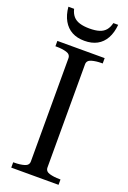

<svg xmlns="http://www.w3.org/2000/svg" viewBox="-169 -955 675 1011"><g transform="rotate(20 168.5 -449.5)"><path d="M122 -66V-644Q122 -666 98 -673Q74 -680 42 -680H36V-710H301V-680H295Q264 -680 239.5 -673Q215 -666 215 -644V-66Q215 -44 239.5 -37Q264 -30 295 -30H301V0H36V-30H42Q74 -30 98 -37Q122 -44 122 -66ZM169 -759Q210 -759 239.5 -775Q269 -791 286.5 -822.5Q304 -854 308 -899H281Q275 -874 262 -858.5Q249 -843 227 -836Q205 -829 172 -829Q140 -829 117 -836Q94 -843 80.5 -858.5Q67 -874 61 -899H29Q33 -854 51 -822.5Q69 -791 98.5 -775Q128 -759 169 -759Z"/></g></svg>

Font: Roboto Serif 144pt
Style: Regular
Weight: 400
Version: Version 1.008